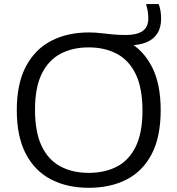

<svg xmlns="http://www.w3.org/2000/svg" viewBox="-20 -908 867 938"><path d="M413.5 9.5Q308.5 9.5 229.2 -31.5Q150 -72.5 106 -156.8Q62 -241 62 -370Q62 -499 106.5 -583.2Q151 -667.5 230.2 -708.5Q309.5 -749.5 413.5 -749.5Q443.5 -749.5 471.5 -746.2Q499.5 -743 529.5 -740Q559.5 -737 595 -737Q649 -737 676.8 -756.5Q704.5 -776 704.5 -817.5Q704.5 -836.5 701.8 -852.8Q699 -869 693.5 -888H755.5Q762 -869 764.5 -852.5Q767 -836 767 -815Q767 -774 749 -745.2Q731 -716.5 695.5 -701.5Q660 -686.5 609 -686.5L607.5 -703.5Q681 -662.5 723 -580Q765 -497.5 765 -370Q765 -239 721 -155Q677 -71 598 -30.8Q519 9.5 413.5 9.5ZM413.5 -63.5Q492.5 -63.5 551.8 -94.5Q611 -125.5 643.5 -192.8Q676 -260 676 -367.5Q676 -477.5 643.2 -545.5Q610.5 -613.5 551.2 -645Q492 -676.5 413.5 -676.5Q335 -676.5 276 -645.5Q217 -614.5 184 -547.5Q151 -480.5 151 -372.5Q151 -262 183.8 -194Q216.5 -126 275.5 -94.8Q334.5 -63.5 413.5 -63.5Z"/></svg>

Font: Encode Sans SC Expanded
Style: Regular
Weight: 400
Width: 7
Designer: Multiple Designers
Foundry: Impallari Type
Version: Version 3.002